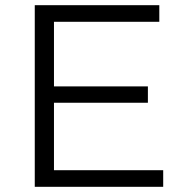

<svg xmlns="http://www.w3.org/2000/svg" viewBox="-20 -720 709 740"><path d="M188 -324H550V-387H188V-636H594V-700H114V0H609V-64H188Z"/></svg>

Font: Montserrat Z
Style: Regular
Weight: 400
Designer: Julieta Ulanovsky
Foundry: Julieta Ulanovsky
Version: Version 8.000